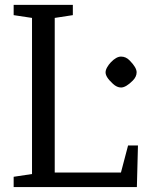

<svg xmlns="http://www.w3.org/2000/svg" viewBox="-20 -756 623 776"><path d="M274.4 -736.3V-694.8L201.2 -683.6V-58.6H468.8L497.6 -168H537.6L533.2 0H35.2V-41.5L109.4 -52.7V-683.6L35.2 -694.8V-736.3ZM428.2 -504.4Q450.2 -527.3 469.2 -527.3Q489.3 -527.3 504.4 -511.2Q532.2 -482.9 532.2 -463.9Q532.2 -445.8 516.6 -430.2Q488.8 -402.3 469.2 -402.3Q452.6 -402.3 436.5 -417.2Q420.4 -432.1 413.6 -443.1Q406.7 -454.1 406.7 -463.4Q406.7 -472.7 412.8 -483.6Q418.9 -494.6 428.2 -504.4Z"/></svg>

Font: Habibi
Style: Regular
Weight: 400
Designer: Magnus Gaarde
Foundry: Magnus Gaarde
Version: Version 1.001